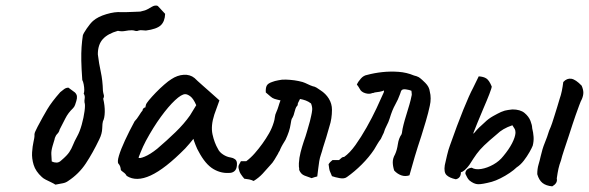

<svg xmlns="http://www.w3.org/2000/svg" viewBox="-20 -653 2083 679"><path d="M176 0Q170 -4 160.5 -8.5Q151 -13 142 -17.5Q133 -22 128 -27Q106 -47 99 -70Q92 -93 93.5 -114.5Q95 -136 98.5 -151.5Q102 -167 102 -172Q101 -181 105.5 -189.5Q110 -198 113 -205Q132 -241 147.5 -267Q163 -293 193 -327Q200 -333 207 -338Q214 -343 222 -343L245 -326Q251 -320 252 -313Q253 -306 250 -296Q248 -289 245.5 -282Q243 -275 238 -270Q221 -254 211 -234Q201 -214 191 -195Q189 -186 183 -180Q177 -174 174 -165Q173 -159 170.5 -152Q168 -145 166 -137Q161 -120 161.5 -108Q162 -96 163 -82Q171 -78 180 -78Q189 -78 197 -86Q217 -103 225 -115Q233 -127 238 -140Q243 -153 253 -171Q262 -187 269 -212Q276 -237 279 -260Q282 -283 279 -290Q278 -296 279.5 -305Q281 -314 276 -322Q278 -326 278 -335Q278 -344 276 -354.5Q274 -365 271 -370Q268 -411 267.5 -438.5Q267 -466 268.5 -487Q270 -508 273 -528Q275 -535 287 -552.5Q299 -570 309 -579Q326 -594 356.5 -603Q387 -612 409 -610Q411 -610 423.5 -610Q436 -610 451.5 -611Q467 -612 476 -612Q484 -614 491.5 -616Q499 -618 517 -629Q529 -636 538 -632L564 -604Q563 -577 548.5 -563.5Q534 -550 496 -545Q490 -545 483 -546Q476 -547 470 -545Q464 -542 458 -544Q452 -546 446 -546Q435 -546 422.5 -543.5Q410 -541 397 -544Q361 -534 343.5 -514.5Q326 -495 326 -461Q330 -428 336.5 -398.5Q343 -369 344 -332Q345 -324 347 -317.5Q349 -311 345 -304Q351 -279 350.5 -257Q350 -235 344 -224Q342 -218 341.5 -199Q341 -180 331 -160Q308 -112 283.5 -75Q259 -38 221 -13Q213 -7 202.5 -5Q192 -3 176 0Z M428 -31Q424 -39 415.5 -44.5Q407 -50 407 -54Q407 -58 405 -64Q403 -70 399 -74Q394 -80 400.5 -102Q407 -124 422 -156.5Q437 -189 456 -224Q464 -232 472 -245Q480 -258 484 -262Q484 -266 487 -269.5Q490 -273 494 -273L496 -282Q497 -287 507 -299Q517 -311 531 -325.5Q545 -340 560.5 -353.5Q576 -367 586 -373Q607 -387 629.5 -388.5Q652 -390 668 -377Q671 -374 679 -366.5Q687 -359 698 -349.5Q709 -340 719 -331L756 -298L738 -248Q725 -208 731.5 -178Q738 -148 751 -126Q756 -115 769 -106.5Q782 -98 796 -96Q804 -95 811 -90Q818 -85 818 -74Q818 -59 812.5 -51.5Q807 -44 797 -42Q764 -38 735 -55Q706 -72 682 -118Q678 -124 671.5 -140.5Q665 -157 664 -162Q660 -157 650.5 -145.5Q641 -134 635 -128Q564 -56 513 -32.5Q462 -9 428 -31ZM470 -96Q472 -91 491.5 -99Q511 -107 536 -127Q570 -156 600.5 -185.5Q631 -215 652 -245L674 -281Q664 -304 653.5 -312Q643 -320 635 -320Q622 -320 599 -298.5Q576 -277 549 -240Q522 -203 496 -155Q485 -134 477.5 -115Q470 -96 470 -96Z M877 -13Q869 -17 861 -18.5Q853 -20 844 -21Q837 -29 831.5 -37.5Q826 -46 824 -57Q822 -65 825.5 -71Q829 -77 832 -83Q836 -83 841 -83Q846 -83 851 -83Q867 -95 881 -111Q895 -127 908 -145Q921 -163 931.5 -181.5Q942 -200 948 -220Q951 -229 952 -238.5Q953 -248 957 -256Q962 -267 965 -277.5Q968 -288 972 -298Q958 -301 950.5 -303.5Q943 -306 937 -311.5Q931 -317 920 -326Q919 -341 923 -349.5Q927 -358 942 -363Q947 -365 952.5 -366.5Q958 -368 964 -369Q976 -372 991 -371.5Q1006 -371 1021 -369Q1028 -368 1035.5 -366.5Q1043 -365 1050 -363Q1059 -360 1068 -355.5Q1077 -351 1086 -348Q1093 -347 1099.5 -343Q1106 -339 1113 -334Q1132 -322 1143 -304Q1154 -286 1154 -265Q1154 -233 1145 -206Q1140 -187 1134 -168Q1128 -149 1122 -130Q1119 -118 1115 -106.5Q1111 -95 1109 -83Q1107 -71 1105.5 -57.5Q1104 -44 1102 -29Q1097 -28 1092.5 -26.5Q1088 -25 1082 -23Q1070 -27 1057 -32Q1044 -37 1038 -52Q1038 -55 1038 -57.5Q1038 -60 1037 -64Q1037 -67 1037 -70Q1037 -73 1037 -76Q1038 -95 1043 -114.5Q1048 -134 1054 -152Q1061 -171 1066 -189Q1071 -207 1076 -224Q1078 -233 1080.5 -243.5Q1083 -254 1084 -264Q1085 -274 1080 -287Q1071 -294 1061.5 -297.5Q1052 -301 1041 -303Q1039 -298 1034 -289Q1033 -287 1033 -284Q1033 -281 1032 -280Q1027 -275 1025 -268.5Q1023 -262 1021 -255Q1020 -250 1018.5 -246Q1017 -242 1015 -238Q1011 -233 1010 -226.5Q1009 -220 1008 -215Q1006 -201 1001.5 -187.5Q997 -174 990 -159Q985 -151 980 -142.5Q975 -134 971 -125Q970 -121 967.5 -117.5Q965 -114 963 -109Q957 -99 950.5 -88Q944 -77 935 -68Q922 -53 908.5 -38.5Q895 -24 877 -13Z M1207 -27Q1198 -20 1181.5 -23Q1165 -26 1154 -30Q1152 -34 1150 -39.5Q1148 -45 1146 -49Q1144 -56 1143.5 -62Q1143 -68 1142 -72Q1145 -77 1148.5 -80.5Q1152 -84 1156 -87Q1161 -87 1167 -87Q1173 -87 1179 -87Q1183 -90 1187 -94Q1191 -98 1197 -98Q1217 -112 1237 -140Q1257 -168 1276.5 -202.5Q1296 -237 1311.5 -270Q1327 -303 1337 -326Q1338 -329 1338 -330.5Q1338 -332 1338 -333Q1331 -330 1322.5 -328.5Q1314 -327 1305 -326Q1304 -325 1301.5 -324.5Q1299 -324 1297 -324Q1286 -319 1271.5 -323.5Q1257 -328 1252 -339Q1250 -343 1247.5 -346.5Q1245 -350 1242 -354Q1247 -365 1256.5 -375.5Q1266 -386 1278 -388Q1304 -395 1332 -398Q1360 -401 1389 -399Q1418 -397 1444 -386Q1449 -385 1453 -383.5Q1457 -382 1461 -380Q1467 -376 1473 -370.5Q1479 -365 1484 -360Q1491 -353 1495 -345.5Q1499 -338 1500 -329Q1503 -318 1503 -305Q1503 -292 1500 -279Q1495 -255 1486 -224.5Q1477 -194 1470 -172Q1457 -133 1447 -99.5Q1437 -66 1428 -33Q1413 -28 1399 -33Q1385 -38 1374 -50Q1369 -66 1369 -79.5Q1369 -93 1377 -107Q1384 -122 1387 -143Q1390 -164 1400 -178Q1402 -184 1402 -187Q1403 -196 1407 -212Q1411 -228 1417 -247Q1423 -266 1428 -283.5Q1433 -301 1435 -312Q1437 -318 1436 -322.5Q1435 -327 1435 -332Q1429 -335 1415 -337Q1401 -339 1398 -330Q1397 -328 1396.5 -325.5Q1396 -323 1395 -321Q1388 -301 1377.5 -282.5Q1367 -264 1358 -234Q1354 -221 1347.5 -209Q1341 -197 1337 -183Q1336 -181 1334 -177Q1332 -173 1330 -168.5Q1328 -164 1327 -162Q1320 -153 1314.5 -143.5Q1309 -134 1303 -124Q1285 -97 1259.5 -71.5Q1234 -46 1207 -27Z M1719 -10Q1685 -1 1670.5 -1.5Q1656 -2 1640 -15Q1635 -20 1632 -26Q1629 -32 1626 -38Q1625 -45 1630 -51.5Q1635 -58 1648 -60Q1661 -52 1682 -55.5Q1703 -59 1724.5 -71Q1746 -83 1760 -101Q1780 -125 1791 -146.5Q1802 -168 1803 -183Q1803 -192 1800.5 -196.5Q1798 -201 1792 -210Q1774 -204 1760.5 -196Q1747 -188 1738 -179Q1708 -154 1692 -138.5Q1676 -123 1665.5 -108.5Q1655 -94 1640 -70Q1632 -59 1624 -52Q1616 -45 1610 -44Q1610 -23 1592 -19Q1569 -24 1559 -34Q1549 -44 1553 -69Q1556 -83 1561 -104Q1566 -125 1571 -138Q1597 -212 1618.5 -265Q1640 -318 1653 -342L1673 -383Q1690 -382 1700 -375.5Q1710 -369 1719 -347Q1719 -342 1710.5 -320Q1702 -298 1690 -270.5Q1678 -243 1668.5 -219Q1659 -195 1655 -185Q1651 -175 1661 -187.5Q1671 -200 1694 -220Q1707 -233 1724 -242.5Q1741 -252 1752 -257Q1766 -263 1776.5 -264Q1787 -265 1792 -266Q1820 -266 1835 -253.5Q1850 -241 1856 -225.5Q1862 -210 1862 -200Q1866 -184 1867 -169Q1868 -154 1864 -138Q1861 -130 1852.5 -115Q1844 -100 1832.5 -85Q1821 -70 1807 -61Q1798 -52 1782.5 -41.5Q1767 -31 1750 -22.5Q1733 -14 1719 -10ZM1933 6Q1911 4 1898.5 -6Q1886 -16 1880 -37Q1880 -56 1884.5 -71Q1889 -86 1892 -100Q1898 -127 1906.5 -147.5Q1915 -168 1922 -191Q1928 -204 1932.5 -217.5Q1937 -231 1941 -244Q1946 -260 1950.5 -274.5Q1955 -289 1959 -303Q1964 -317 1967 -332Q1970 -347 1972 -363Q1985 -377 2000.5 -374.5Q2016 -372 2037 -350Q2043 -336 2043 -325.5Q2043 -315 2038 -303Q2034 -296 2028 -279.5Q2022 -263 2015.5 -245Q2009 -227 2005 -214Q2000 -198 1991.5 -172.5Q1983 -147 1975 -123Q1967 -99 1964 -86Q1958 -70 1955 -56.5Q1952 -43 1949 -22Q1951 -13 1946.5 -6Q1942 1 1933 6Z"/></svg>

Font: Caveat Medium
Style: Regular
Weight: 500
Designer: Pablo Impallari
Foundry: Pablo Impallari
Version: Version 2.000